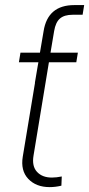

<svg xmlns="http://www.w3.org/2000/svg" viewBox="-20 -748 359 774"><path d="M180.2 6.3Q125.5 6.3 94 -26.9Q62.5 -60.1 71.8 -116.7L121.1 -414.1H120.6L131.8 -480.5L134.8 -497.1H56.2L62.5 -535.6H141.1V-536.1L155.8 -622.6Q172.4 -727.5 279.8 -727.5H319.3L313 -688.5H272.9Q239.3 -688.5 221.7 -673.3Q204.1 -658.2 198.2 -622.6L183.6 -535.6H293.9L287.6 -497.1H177.2L171.4 -461.9L115.2 -121.1Q107.9 -78.1 129.2 -55.2Q150.4 -32.2 189 -32.2Q207.5 -32.2 229 -36.6L227.5 0.5Q203.6 6.3 180.2 6.3Z"/></svg>

Font: Inter Display ExtraLight
Style: Italic
Weight: 200
Italic angle: -9.39999°
Designer: Rasmus Andersson
Foundry: rsms
Version: Version 4.000;git-a52131595